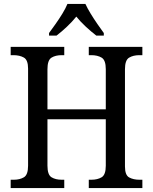

<svg xmlns="http://www.w3.org/2000/svg" viewBox="-20 -951 774 971"><path d="M34 0V-42H50Q80 -42 101 -54.5Q122 -67 122 -113V-604Q122 -648 100.5 -660Q79 -672 48 -672H34V-714H305V-672H292Q261 -672 240.5 -659.5Q220 -647 220 -601V-398H515V-601Q515 -647 494 -659.5Q473 -672 442 -672H429V-714H700V-672H685Q654 -672 633 -659.5Q612 -647 612 -601V-109Q612 -65 633.5 -53.5Q655 -42 685 -42H700V0H429V-42H442Q473 -42 494 -54.5Q515 -67 515 -113V-348H220V-113Q220 -67 240.5 -54.5Q261 -42 292 -42H305V0ZM228 -784Q242 -803 260.5 -829Q279 -855 295.5 -882Q312 -909 321 -931H412Q422 -909 438.5 -882Q455 -855 473 -829Q491 -803 505 -784V-771H467Q441 -791 414 -816Q387 -841 366 -867Q345 -841 318.5 -816Q292 -791 266 -771H228Z"/></svg>

Font: Noto Serif SemiCondensed
Style: Regular
Weight: 400
Width: 4
Designer: Monotype Design Team
Foundry: Monotype Imaging Inc.
Version: Version 2.013